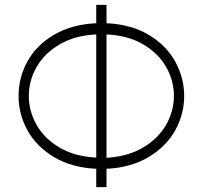

<svg xmlns="http://www.w3.org/2000/svg" viewBox="-20 -734 830 786"><path d="M56 -341Q56 -416 92 -482Q128 -548 200 -591Q272 -634 374 -639V-714H416V-639Q518 -634 589.5 -591Q661 -548 697.5 -481.5Q734 -415 734 -341Q734 -267 697.5 -201Q661 -135 589 -91.5Q517 -48 416 -43V32H374V-43Q273 -48 201 -91Q129 -134 92.5 -200.5Q56 -267 56 -341ZM98 -341Q98 -279 130 -222.5Q162 -166 224.5 -129.5Q287 -93 374 -89V-593Q287 -589 224.5 -552.5Q162 -516 130 -460Q98 -404 98 -341ZM692 -342Q692 -404 660 -460Q628 -516 566 -552.5Q504 -589 416 -593V-88Q503 -93 565.5 -130Q628 -167 660 -223Q692 -279 692 -342Z"/></svg>

Font: Bellota Text Light
Style: Regular
Weight: 300
Designer: Kemie Guaida
Foundry: Kemie Guaida
Version: Version 4.001